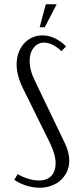

<svg xmlns="http://www.w3.org/2000/svg" viewBox="-20 -873 372 901"><path d="M241 -107Q241 -127 234.5 -150.5Q228 -174 214 -203L87 -460Q58 -520 58 -570Q58 -600 67 -625Q76 -650 92 -668Q108 -686 130.5 -696.5Q153 -707 179 -707Q208 -707 237 -693.5Q266 -680 290 -655L268 -633Q250 -651 228.5 -662Q207 -673 187 -673Q157 -673 138 -649Q119 -625 119 -586Q119 -565 125.5 -541Q132 -517 146 -489L283 -204Q305 -160 305 -119Q305 -91 294.5 -68Q284 -45 265.5 -28Q247 -11 221.5 -1.5Q196 8 166 8Q136 8 105 -1.5Q74 -11 47 -29L63 -56Q86 -42 113 -34Q140 -26 163 -26Q200 -26 220.5 -47.5Q241 -69 241 -107ZM166 -745 195 -853H246L190 -745Z"/></svg>

Font: Moniqa Paragraph
Style: Regular
Weight: 400
Designer: Rajesh Rajput
Foundry: Rajesh Rajput
Version: Version 1.000